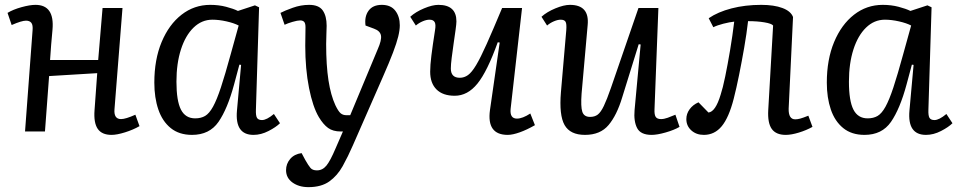

<svg xmlns="http://www.w3.org/2000/svg" viewBox="-20 -541 3945 790"><path d="M380 -240 182 -228 165 0H83L114 -416Q116 -438 109 -447Q102 -456 87 -456Q69 -456 28 -438L11 -488Q34 -502 68.5 -511.5Q103 -521 126 -521Q205 -521 196 -419Q193 -388 190.5 -357Q188 -326 186 -294H384L402 -508H484L451 -91Q448 -51 478 -51Q497 -51 537 -69L554 -22Q528 -7 494.5 3.5Q461 14 439 14Q399 14 382 -11Q365 -36 369 -88Z M1033 -90Q1032 -65 1037.5 -56Q1043 -47 1058 -47Q1077 -47 1107 -72L1132 -34Q1116 -18 1085 -2Q1054 14 1023 14Q946 14 955 -86L972 -274L965 -275L943 -193Q916 -93 879 -39.5Q842 14 770 14Q717 14 682.5 -14Q648 -42 631.5 -90.5Q615 -139 615 -201Q615 -296 645 -368Q675 -440 727 -480.5Q779 -521 845 -521Q880 -521 910.5 -513Q941 -505 959 -496L1029 -519L1046 -511ZM783 -54Q807 -54 824 -64Q841 -74 856.5 -102Q872 -130 889 -181.5Q906 -233 929 -317L962 -436Q943 -446 912 -453Q881 -460 854 -460Q810 -460 776.5 -427.5Q743 -395 724.5 -337.5Q706 -280 706 -205Q706 -126 724.5 -90Q743 -54 783 -54Z M1432 57Q1412 103 1390 142.5Q1368 182 1335 205.5Q1302 229 1249 229Q1210 229 1183.5 210Q1157 191 1157 159Q1157 133 1174 113Q1191 93 1221 89L1236 117Q1249 140 1257.5 150Q1266 160 1284 160Q1307 160 1323 140.5Q1339 121 1361 69L1391 0H1382Q1350 0 1330 -14.5Q1310 -29 1292 -59Q1267 -101 1251.5 -179Q1236 -257 1236 -353Q1236 -370 1236.5 -391.5Q1237 -413 1237 -429Q1237 -445 1231.5 -451Q1226 -457 1215 -457Q1204 -457 1183.5 -451Q1163 -445 1151 -439L1134 -488Q1151 -497 1184.5 -509Q1218 -521 1252 -521Q1292 -521 1308 -498Q1324 -475 1324 -435Q1324 -418 1323 -400.5Q1322 -383 1322 -360Q1322 -272 1331.5 -210.5Q1341 -149 1360 -108Q1372 -83 1381.5 -75Q1391 -67 1405 -67H1421L1534 -338Q1551 -376 1547.5 -395Q1544 -414 1519 -423L1484 -436Q1479 -473 1496.5 -497Q1514 -521 1551 -521Q1588 -521 1606.5 -497Q1625 -473 1625 -437Q1625 -417 1618.5 -390.5Q1612 -364 1597 -324.5Q1582 -285 1556 -226Z M1668 -472Q1690 -492 1724.5 -506.5Q1759 -521 1784 -521Q1858 -521 1858 -453Q1858 -443 1854.5 -418Q1851 -393 1846.5 -362Q1842 -331 1838.5 -303Q1835 -275 1835 -259Q1835 -221 1872 -221Q1890 -221 1905.5 -232Q1921 -243 1939 -273Q1957 -303 1982.5 -360Q2008 -417 2046 -508H2128L2081 -93Q2077 -53 2107 -53Q2130 -53 2162 -74L2181 -26Q2148 -7 2118.5 3.5Q2089 14 2069 14Q1982 14 1996 -88L2036 -366L2028 -367Q1985 -247 1944.5 -197Q1904 -147 1851 -147Q1802 -147 1776 -173Q1750 -199 1750 -246Q1750 -272 1755 -312.5Q1760 -353 1770 -417Q1774 -440 1768.5 -450Q1763 -460 1747 -460Q1735 -460 1719.5 -453.5Q1704 -447 1691 -436Z M2208 -472Q2230 -492 2265 -506.5Q2300 -521 2325 -521Q2406 -521 2398 -438L2373 -156Q2369 -102 2376 -81Q2383 -60 2408 -60Q2427 -60 2439.5 -69.5Q2452 -79 2464.5 -105Q2477 -131 2494 -180L2607 -508H2689L2673 -91Q2672 -69 2678 -60Q2684 -51 2700 -51Q2712 -51 2727.5 -56.5Q2743 -62 2759 -69L2776 -19Q2754 -6 2719 4Q2684 14 2661 14Q2616 14 2601.5 -14Q2587 -42 2591 -88L2616 -358L2608 -359L2540 -140Q2518 -67 2484 -26.5Q2450 14 2387 14Q2326 14 2303 -26.5Q2280 -67 2288 -162L2310 -417Q2312 -443 2307 -451.5Q2302 -460 2287 -460Q2275 -460 2259.5 -453.5Q2244 -447 2231 -436Z M2896 -466Q2934 -492 2990 -506.5Q3046 -521 3112 -521Q3165 -521 3199.5 -508Q3234 -495 3243 -471L3225 -94Q3224 -50 3252 -50Q3261 -50 3272.5 -53Q3284 -56 3306 -65L3323 -19Q3298 -5 3267 4.5Q3236 14 3213 14Q3173 14 3155.5 -10.5Q3138 -35 3141 -88L3161 -436Q3155 -444 3125.5 -449Q3096 -454 3058 -454Q3052 -402 3042 -344.5Q3032 -287 3021 -232.5Q3010 -178 2999 -135Q2979 -57 2949.5 -21.5Q2920 14 2876 14Q2845 14 2824.5 -4.5Q2804 -23 2804 -51Q2804 -73 2817.5 -91.5Q2831 -110 2854 -120L2895 -78Q2924 -81 2945 -151Q2954 -178 2964 -226.5Q2974 -275 2984 -334.5Q2994 -394 3001 -452Q2982 -450 2956.5 -443.5Q2931 -437 2915 -429Z M3800 -90Q3799 -65 3804.5 -56Q3810 -47 3825 -47Q3844 -47 3874 -72L3899 -34Q3883 -18 3852 -2Q3821 14 3790 14Q3713 14 3722 -86L3739 -274L3732 -275L3710 -193Q3683 -93 3646 -39.5Q3609 14 3537 14Q3484 14 3449.5 -14Q3415 -42 3398.5 -90.5Q3382 -139 3382 -201Q3382 -296 3412 -368Q3442 -440 3494 -480.5Q3546 -521 3612 -521Q3647 -521 3677.5 -513Q3708 -505 3726 -496L3796 -519L3813 -511ZM3550 -54Q3574 -54 3591 -64Q3608 -74 3623.5 -102Q3639 -130 3656 -181.5Q3673 -233 3696 -317L3729 -436Q3710 -446 3679 -453Q3648 -460 3621 -460Q3577 -460 3543.5 -427.5Q3510 -395 3491.5 -337.5Q3473 -280 3473 -205Q3473 -126 3491.5 -90Q3510 -54 3550 -54Z"/></svg>

Font: Literata 12pt
Style: Italic
Weight: 400
Italic angle: -2°
Designer: Latin by Veronika Burian and Jose Scaglione. Greek by Irene Vlachou. Cyrillic by Vera Evstafieva
Foundry: TypeTogether
Version: Version 3.002